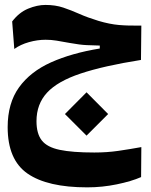

<svg xmlns="http://www.w3.org/2000/svg" viewBox="-20 -453 626 794"><path d="M340.8 321.8Q176.3 321.8 94 264.9Q11.7 208 11.7 72.8Q11.7 -26.4 58.6 -91.6Q105.5 -156.7 190.9 -195.1Q276.4 -233.4 392.6 -252.4V-264.6Q367.2 -265.1 338.9 -266.4Q310.5 -267.6 268.1 -275.4Q236.3 -281.2 214.1 -284.9Q191.9 -288.6 168.9 -288.6Q134.8 -288.6 99.9 -278.8Q64.9 -269 39.1 -250.5L30.3 -364.3Q59.1 -401.9 96.4 -417.2Q133.8 -432.6 168 -432.6Q209 -432.6 241.7 -421.6Q274.4 -410.6 308.3 -395.5Q342.3 -380.4 387.2 -366.7Q433.1 -353 472.4 -349.6Q511.7 -346.2 564.5 -347.2L563 -205.1Q408.7 -180.7 313.5 -148.9Q218.3 -117.2 174.6 -69.8Q130.9 -22.5 130.9 48.3Q130.9 99.6 152.8 127.7Q174.8 155.8 227.1 166.7Q279.3 177.7 370.1 177.7Q422.4 177.7 469.2 170.9Q516.1 164.1 564.5 155.3L563.5 279.3Q523.4 296.9 463.1 309.3Q402.8 321.8 340.8 321.8ZM337.9 107.9 248.5 18.6 337.9 -71.3 427.2 18.6Z"/></svg>

Font: Cascadia Mono
Style: Bold
Weight: 700
Monospace: yes
Designer: Aaron Bell
Foundry: Saja Typeworks
Version: Version 2404.023; ttfautohint (v1.8.4)